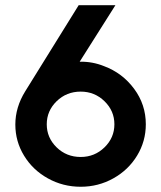

<svg xmlns="http://www.w3.org/2000/svg" viewBox="-20 -710 620 740"><path d="M380.9 -455.1Q451.7 -428.7 496.8 -367.9Q542 -307.1 542 -231Q542 -165.5 508.3 -110.1Q474.6 -54.7 416.7 -22.5Q358.9 9.8 291 9.8Q222.7 9.8 164.6 -22.5Q106.4 -54.7 72.8 -109.9Q39.1 -165 39.1 -230Q39.1 -296.4 77.1 -357.9L283.2 -689.9H424.8L287.1 -472.2Q336.4 -473.1 380.9 -455.1ZM291 -105Q344.7 -105 382.8 -142.1Q420.9 -179.2 420.9 -231Q420.9 -282.7 382.8 -319.8Q344.7 -356.9 291 -356.9Q236.3 -356.9 198.2 -319.8Q160.2 -282.7 160.2 -231Q160.2 -179.2 198.2 -142.1Q236.3 -105 291 -105Z"/></svg>

Font: HK Grotesk Legacy
Style: Bold
Weight: 700
Designer: Alfredo Marco Pradil
Foundry: Hanken Design Co.
Version: Version 2.022;PS 002.022;hotconv 1.0.88;makeotf.lib2.5.64775